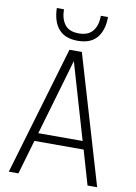

<svg xmlns="http://www.w3.org/2000/svg" viewBox="-107 -1092 819 1160"><g transform="rotate(10 302.0 -512.0)"><path d="M573 0H514L453 -210H151L90 0H31L264 -789H340ZM438 -260 302 -726 166 -260ZM302 -851Q225 -851 186 -896Q147 -941 145 -1024H189Q189 -967 215.5 -931.5Q242 -896 302 -896Q359 -896 387 -930Q415 -964 415 -1024H459Q459 -944 421 -897.5Q383 -851 302 -851Z"/></g></svg>

Font: Tanohe Sans Light
Style: Regular
Weight: 300
Designer: Village Type and Design LLC & Cristiano Sobral
Foundry: Cooper Hewitt Smithsonian Design Museum
Version: Version 1.00;September 29, 2021;FontCreator 13.0.0.2655 64-b